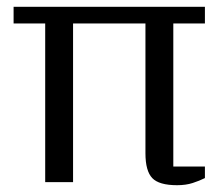

<svg xmlns="http://www.w3.org/2000/svg" viewBox="-20 -536 653 565"><path d="M501 9Q448 9 428 -12Q408 -33 408 -85V-467H195V0H113V-467H20V-516H583V-467H490V-46H583V-12Q567 -4 547 2.5Q527 9 501 9Z"/></svg>

Font: IBM Plex Serif
Style: Regular
Weight: 400
Designer: Mike Abbink, Paul van der Laan, Pieter van Rosmalen
Foundry: Bold Monday
Version: Version 2.6